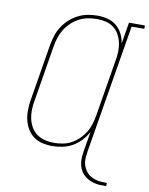

<svg xmlns="http://www.w3.org/2000/svg" viewBox="-98 -814 823 1058"><g transform="rotate(10 313.5 -284.5)"><path d="M571 174Q553 174 535 173.5Q517 173 500 168Q483 163 467.5 154.5Q452 146 440.5 133.5Q429 121 422 105.5Q415 90 412.5 72.5Q410 55 411.5 36.5Q413 18 416 0L434 -105Q419 -78 398 -55.5Q377 -33 351 -18.5Q325 -4 296 2Q267 8 239 8Q210 8 182.5 1.5Q155 -5 133.5 -21Q112 -37 98.5 -60.5Q85 -84 79 -110.5Q73 -137 73.5 -166Q74 -195 79 -223L131 -538Q136 -565 144.5 -592Q153 -619 168.5 -643Q184 -667 206 -687Q228 -707 254 -720Q280 -733 307 -738Q334 -743 362 -743Q391 -743 419 -735.5Q447 -728 468 -710.5Q489 -693 501.5 -668Q514 -643 518 -615L538 -735H627V-716H556L437 0Q435 16 433 32Q431 48 433 63.5Q435 79 441.5 93Q448 107 457.5 118.5Q467 130 480 137.5Q493 145 508 149.5Q523 154 539 155Q555 156 571 156ZM245 -11Q269 -11 294 -15.5Q319 -20 342 -32.5Q365 -45 384 -63.5Q403 -82 416.5 -104Q430 -126 437.5 -150.5Q445 -175 449 -199L501 -514Q506 -539 507 -565Q508 -591 503 -615Q498 -639 486.5 -660.5Q475 -682 456 -697Q437 -712 412.5 -718Q388 -724 362 -724Q337 -724 312 -719.5Q287 -715 263.5 -703Q240 -691 220 -672.5Q200 -654 186 -631.5Q172 -609 164 -584.5Q156 -560 152 -535L100 -220Q95 -194 94.5 -168Q94 -142 99.5 -118Q105 -94 117.5 -72.5Q130 -51 150 -37Q170 -23 194.5 -17Q219 -11 245 -11Z"/></g></svg>

Font: Iosevka Curly Slab ThEx
Style: Italic
Weight: 100
Width: 7
Italic angle: -9°
Monospace: yes
Designer: Belleve Invis
Foundry: Belleve Invis
Version: Version 11.1.0; ttfautohint (v1.8.3)